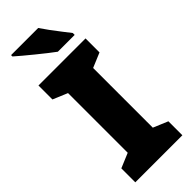

<svg xmlns="http://www.w3.org/2000/svg" viewBox="-296 -964 1001 1001"><g transform="rotate(-45 204.0 -463.5)"><path d="M378 0H31V-103L112 -137V-577L31 -611V-714H378V-611L297 -577V-137L378 -103ZM242 -927Q256 -906 276.5 -878Q297 -850 317.5 -824Q338 -798 351 -781V-767H227Q210 -779 185 -799Q160 -819 132.5 -841Q105 -863 81 -883.5Q57 -904 42 -917V-927Z"/></g></svg>

Font: Noto Sans Myanmar SemiCondensed Black
Style: Regular
Weight: 900
Width: 4
Designer: Monotype Design Team
Foundry: Monotype Imaging Inc.
Version: Version 2.107; ttfautohint (v1.8.4.7-5d5b)